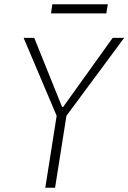

<svg xmlns="http://www.w3.org/2000/svg" viewBox="-20 -883 604 903"><path d="M193 0 251 -367 253 -323 91 -705H141L272 -380H277L510 -705H564L281 -323L297 -367L239 0ZM220 -820 226 -863H487L480 -820Z"/></svg>

Font: Nunito Sans 7pt Condensed ExtraLight
Style: Italic
Weight: 250
Width: 3
Italic angle: -9°
Designer: Vernon Adams
Foundry: Vernon Adams
Version: Version 3.101;gftools[0.9.27]